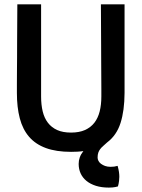

<svg xmlns="http://www.w3.org/2000/svg" viewBox="-20 -683 646 876"><path d="M57.1 -258.8Q57.1 -273.9 57.1 -299.6Q57.1 -325.2 57.4 -356.4Q57.6 -387.7 57.9 -422.6Q58.1 -457.5 58.1 -491.7Q58.6 -571.8 59.1 -663.1H167.5V-242.7Q167.5 -205.1 174.8 -174.8Q182.1 -144.5 198.5 -123Q214.8 -101.6 240.7 -89.8Q266.6 -78.1 304.2 -78.1Q341.3 -78.1 367.7 -89.8Q394 -101.6 410.6 -123Q427.2 -144.5 434.8 -174.8Q442.4 -205.1 442.4 -242.7Q442.4 -253.4 442.4 -277.3Q442.4 -301.3 442.1 -332.8Q441.9 -364.3 441.7 -401.1Q441.4 -438 441.4 -474.6Q440.9 -560.5 440.4 -663.1H548.3V-258.8Q547.9 -178.2 530 -122.1Q512.2 -65.9 468.8 -33.2Q459 -23.9 450.9 -17.1Q442.9 -10.3 437.3 -2.9Q431.6 4.4 428.5 13.4Q425.3 22.5 425.3 36.1Q425.3 43.5 429.2 51Q433.1 58.6 440.9 64.5Q448.7 70.3 459.5 74.2Q470.2 78.1 484.4 78.1Q494.1 78.1 501.2 77.1Q508.3 76.2 516.6 73.7Q521 89.4 522.7 101.3Q524.4 113.3 524.4 123.5Q524.4 133.8 523.2 142.1Q522 150.4 521 155.8Q519.5 162.6 518.1 167.5Q512.7 168.9 506.3 170.4Q494.1 172.9 476.6 172.9Q443.4 172.9 417.7 164.8Q392.1 156.7 374.5 142.3Q356.9 127.9 347.9 108.2Q338.9 88.4 338.9 64.9Q338.9 49.3 344 34.9Q349.1 20.5 360.4 6.3Q347.7 8.3 333.5 9Q319.3 9.8 304.2 9.8Q236.3 9.8 189.2 -7.6Q142.1 -24.9 112.8 -58.8Q83.5 -92.8 70.3 -143.1Q57.1 -193.4 57.1 -258.8Z"/></svg>

Font: Basic
Style: Regular
Weight: 400
Designer: Magnus Gaarde
Foundry: Magnus Gaarde
Version: Version 1.003; ttfautohint (v1.1) -l 6 -r 16 -G 0 -x 16 -D l